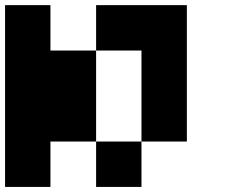

<svg xmlns="http://www.w3.org/2000/svg" viewBox="-20 -740 940 760"><path d="M719.7 -540Q719.7 -419.9 719.7 -179.7Q660.2 -179.7 540 -179.7Q540 -299.8 540 -540Q480.5 -540 360.4 -540Q360.4 -599.6 360.4 -719.7Q480.5 -719.7 719.7 -719.7Q719.7 -660.2 719.7 -540ZM179.7 -540Q240.2 -540 360.4 -540Q360.4 -419.9 360.4 -179.7Q299.8 -179.7 179.7 -179.7Q179.7 -120.1 179.7 0Q120.1 0 0 0Q0 -240.2 0 -719.7Q59.6 -719.7 179.7 -719.7Q179.7 -660.2 179.7 -540ZM360.4 -179.7Q419.9 -179.7 540 -179.7Q540 -120.1 540 0Q480.5 0 360.4 0Q360.4 -59.6 360.4 -179.7Z"/></svg>

Font: Pixelfont
Style: 5 px
Weight: 400
Designer: Eugene Lysy
Version: Version 1.0.2 (beta)